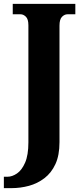

<svg xmlns="http://www.w3.org/2000/svg" viewBox="-40 -734 425 994"><path d="M-20 240V181H-1Q23 181 48 164Q73 147 90 108Q107 69 107 3V-603Q107 -635 94 -647.5Q81 -660 67 -660H26V-714H350V-660H309Q294 -660 281 -647Q268 -634 268 -601V2Q268 70 247 115.5Q226 161 190 188.5Q154 216 110 228Q66 240 19 240Z"/></svg>

Font: Noto Serif Hebrew Condensed ExtraBold
Style: Regular
Weight: 800
Width: 3
Designer: Monotype Design Team
Foundry: Monotype Imaging Inc.
Version: Version 2.004; ttfautohint (v1.8.4.7-5d5b)